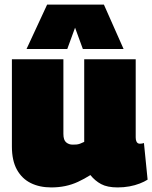

<svg xmlns="http://www.w3.org/2000/svg" viewBox="-20 -809 666 839"><path d="M204 10Q153 10 114.5 -9Q76 -28 54 -67.5Q32 -107 32 -169V-550H257V-224Q257 -197 269 -187Q281 -177 297 -177Q306 -177 313.5 -177.5Q321 -178 329.5 -181Q338 -184 348 -189V-550H573V-209Q573 -199 575.5 -192.5Q578 -186 582 -183.5Q586 -181 591 -181Q601 -181 609 -184L625 -24Q611 -15 590.5 -7Q570 1 545.5 5.5Q521 10 494 10Q449 10 422 -4.5Q395 -19 375 -44Q348 -27 321 -14.5Q294 -2 265 4Q236 10 204 10ZM96 -595 186 -789H434L520 -595H342L308 -688L274 -595Z"/></svg>

Font: Georama ExtraCondensed Thin Black
Style: Regular
Weight: 900
Version: Version 1.001